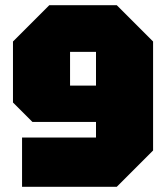

<svg xmlns="http://www.w3.org/2000/svg" viewBox="-20 -720 640 740"><path d="M430 -700 570 -560V-140L430 0H65V-190H350V-250H105L30 -325V-560L170 -700ZM350 -520H250V-390H350Z"/></svg>

Font: Tektur SemiCondensed Black
Style: Regular
Weight: 900
Width: 4
Designer: Adam Jagosz
Foundry: Adam Jagosz
Version: Version 1.005;gftools[0.9.30]